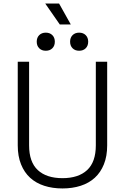

<svg xmlns="http://www.w3.org/2000/svg" viewBox="-20 -1048 704 1082"><path d="M332 14Q276 14 229.5 -1Q183 -16 150 -46Q117 -76 98.5 -122Q80 -168 80 -229V-700H144V-229Q144 -135 193 -89.5Q242 -44 332 -44Q422 -44 471 -89.5Q520 -135 520 -229V-700H584V-229Q584 -168 565.5 -122Q547 -76 514 -46Q481 -16 434.5 -1Q388 14 332 14ZM426 -762Q403 -762 389 -776Q375 -790 375 -813Q375 -836 389 -850Q403 -864 426 -864Q449 -864 463 -850Q477 -836 477 -813Q477 -790 463 -776Q449 -762 426 -762ZM238 -762Q215 -762 201 -776Q187 -790 187 -813Q187 -836 201 -850Q215 -864 238 -864Q261 -864 275 -850Q289 -836 289 -813Q289 -790 275 -776Q261 -762 238 -762ZM317 -910 235 -1028H313L379 -910Z"/></svg>

Font: Space Grotesk Light
Style: Regular
Weight: 300
Designer: Florian Karsten
Foundry: Florian Karsten
Version: Version 2.000